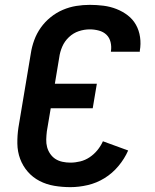

<svg xmlns="http://www.w3.org/2000/svg" viewBox="-20 -763 640 791"><path d="M270 8Q236 8 203.5 2.5Q171 -3 143 -17.5Q115 -32 94.5 -55.5Q74 -79 63 -108.5Q52 -138 51.5 -171.5Q51 -205 56 -238L107 -543Q111 -570 121 -597.5Q131 -625 148 -649Q165 -673 188.5 -692Q212 -711 239 -722.5Q266 -734 294 -738.5Q322 -743 350 -743Q378 -743 406 -739.5Q434 -736 459.5 -726Q485 -716 506 -700Q527 -684 540 -661Q553 -638 557 -610Q561 -582 556 -554Q556 -553 556 -552Q556 -551 556 -550H437Q437 -551 437 -551.5Q437 -552 437 -552Q440 -571 435.5 -589.5Q431 -608 418.5 -620Q406 -632 387.5 -637Q369 -642 350 -642Q327 -642 304.5 -634.5Q282 -627 264 -610Q246 -593 236.5 -571Q227 -549 224 -526L206 -418H379L362 -317H189L173 -222Q171 -205 170.5 -188.5Q170 -172 174 -157Q178 -142 187 -129Q196 -116 208.5 -108Q221 -100 237 -96.5Q253 -93 270 -93Q290 -93 310.5 -98Q331 -103 349 -115Q367 -127 381 -144Q395 -161 404 -181L508 -143Q493 -109 468 -79Q443 -49 410.5 -29Q378 -9 341.5 -0.5Q305 8 270 8Z"/></svg>

Font: Iosevka SS04 Extended
Style: Bold Italic
Weight: 700
Width: 7
Italic angle: -9°
Monospace: yes
Designer: Belleve Invis
Foundry: Belleve Invis
Version: Version 19.0.0; ttfautohint (v1.8.4)